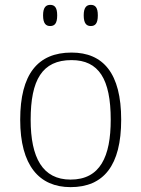

<svg xmlns="http://www.w3.org/2000/svg" viewBox="-20 -759 581 789"><path d="M353 -652C371 -652 382 -662 382 -696C382 -729 371 -739 353 -739C336 -739 324 -729 324 -696C324 -662 336 -652 353 -652ZM186 -652C204 -652 215 -662 215 -696C215 -729 204 -739 186 -739C169 -739 157 -729 157 -696C157 -662 169 -652 186 -652ZM270 10C406 10 478 -79 478 -267C478 -458 404 -543 274 -543C135 -543 63 -454 63 -267C63 -79 141 10 270 10ZM270 -21C155 -21 106 -111 106 -267C106 -430 153 -512 274 -512C386 -512 435 -434 435 -267C435 -116 392 -21 270 -21Z"/></svg>

Font: Noto Serif Myanmar ExtraLight
Style: Regular
Weight: 200
Designer: Ben Mitchell and the Monotype Design Team
Foundry: Monotype Imaging Inc.
Version: Version 2.106